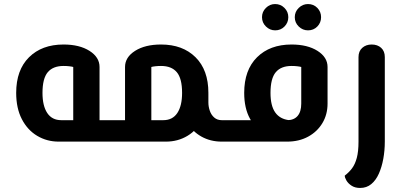

<svg xmlns="http://www.w3.org/2000/svg" viewBox="-20 -700 1987 949"><path d="M270 0Q212 0 164 -28.5Q116 -57 88 -111Q60 -165 60 -241Q60 -354 123.5 -417Q187 -480 294 -480Q373 -480 422.5 -448.5Q472 -417 472 -369V0H342V-369Q335 -371 322 -372.5Q309 -374 294 -374Q242 -374 216 -343Q190 -312 190 -241Q190 -177 213.5 -141.5Q237 -106 283 -106H535V0ZM535 0V-106Q546 -106 550.5 -91.5Q555 -77 555 -53Q555 -29 550.5 -14.5Q546 0 535 0Z M1076 0Q1020 0 975.5 -25Q931 -50 905.5 -94Q880 -138 880 -193V-237H1010V-193Q1010 -173 1017 -152.5Q1024 -132 1039 -119Q1054 -106 1076 -106H1127V0ZM535 0V-106H787Q833 -106 856.5 -141.5Q880 -177 880 -241Q880 -312 854 -343Q828 -374 776 -374Q761 -374 748 -372.5Q735 -371 728 -369V0H598V-369Q598 -417 647.5 -448.5Q697 -480 776 -480Q883 -480 946.5 -417Q1010 -354 1010 -241Q1010 -165 982 -111Q954 -57 906.5 -28.5Q859 0 800 0ZM535 0Q525 0 520 -14.5Q515 -29 515 -53Q515 -77 520 -91.5Q525 -106 535 -106ZM1127 0V-106Q1138 -106 1142.5 -91.5Q1147 -77 1147 -53Q1147 -29 1142.5 -14.5Q1138 0 1127 0Z M1127 0V-106H1399Q1433 -106 1451 -127Q1469 -148 1469 -188V-369Q1462 -371 1449 -372.5Q1436 -374 1421 -374Q1369 -374 1343 -343Q1317 -312 1317 -241Q1317 -177 1340.5 -144Q1364 -111 1410 -106L1397 -1Q1339 -7 1291.5 -34.5Q1244 -62 1215.5 -113.5Q1187 -165 1187 -241Q1187 -354 1250.5 -417Q1314 -480 1421 -480Q1500 -480 1549.5 -448.5Q1599 -417 1599 -369V-188Q1599 -134 1573.5 -91.5Q1548 -49 1503 -24.5Q1458 0 1399 0ZM1127 0Q1117 0 1112 -14.5Q1107 -29 1107 -53Q1107 -77 1112 -91.5Q1117 -106 1127 -106ZM1502.4 -550Q1476 -550 1456.5 -569Q1437 -588 1437 -615Q1437 -641.9 1456.5 -660.9Q1476 -680 1502.4 -680Q1530 -680 1548.5 -660.9Q1567 -641.9 1567 -615Q1567 -588 1548.5 -569Q1530 -550 1502.4 -550ZM1340.2 -550Q1314 -550 1294.5 -569Q1275 -588 1275 -615Q1275 -641.9 1294.3 -660.9Q1313.6 -680 1339.7 -680Q1367 -680 1386 -660.9Q1405 -641.9 1405 -615Q1405 -588 1386.2 -569Q1367.5 -550 1340.2 -550Z M1760 229Q1735 229 1718 218Q1701 207 1692.5 192.5Q1684 178 1684 168Q1705 152 1720 132Q1735 112 1743.5 80.5Q1752 49 1752 0V-418Q1752 -447 1770.5 -463.5Q1789 -480 1817 -480Q1846 -480 1864 -463.5Q1882 -447 1882 -418V0Q1882 44 1874.5 85Q1867 126 1852.5 158.5Q1838 191 1815 210Q1792 229 1760 229Z"/></svg>

Font: El Messiri
Style: Regular
Weight: 400
Designer: Mohamed Gaber
Foundry: Kief Type Foundry
Version: Version 2.020